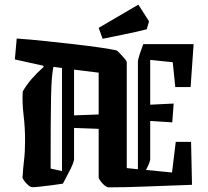

<svg xmlns="http://www.w3.org/2000/svg" viewBox="-20 -796 898 827"><path d="M78 -402Q93 -429 116 -455.5Q139 -482 168 -508L166 -513L44 -540L52 -630Q111 -626 176.5 -619Q242 -612 303.5 -605Q365 -598 412.5 -591Q460 -584 482 -579Q485 -578 495.5 -567Q506 -556 516 -544.5Q526 -533 526 -528V-72L574 -67V-529Q574 -539 581 -560.5Q588 -582 597 -606H814L801 -421H735L724 -528L627 -538V-345L728 -350L722 -269L627 -275V-110Q627 -99 609 -64L721 -53L737 -185H803L807 0Q693 4 604.5 7.5Q516 11 448 11Q441 11 431.5 3.5Q422 -4 414.5 -14Q407 -24 405 -30V-241L299 -245V-110Q299 -104 293 -88.5Q287 -73 276 -53L251 -5Q232 -2 202 2Q172 6 147 8.5Q122 11 117 10Q110 9 101 1Q92 -7 85 -16.5Q78 -26 77 -30Q79 -69 83.5 -105Q88 -141 88 -191Q88 -248 81.5 -301Q75 -354 78 -402ZM198 -70 247 -59V-503L210 -508Q206 -488 203.5 -459Q201 -430 200 -381.5Q199 -333 198.5 -257.5Q198 -182 198 -70ZM405 -483 299 -496V-299L405 -303ZM422 -629 405 -676 576 -776 622 -704 612 -670Q574 -660 520 -649Q466 -638 422 -629Z"/></svg>

Font: Grenze Gotisch SemiBold
Style: Regular
Weight: 600
Designer: Renata Polastri
Foundry: Omnibus-Type
Version: Version 1.001